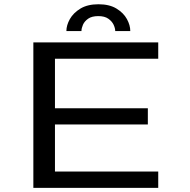

<svg xmlns="http://www.w3.org/2000/svg" viewBox="-20 -904 915 924"><path d="M140.5 0V-700H741.5V-621.5H244.5V-383H691.5V-305H244.5V-78.5H741.5V0ZM454 -883.5Q506.5 -883.5 540.5 -862.8Q574.5 -842 590.8 -812.2Q607 -782.5 607 -754.5H534.5Q534.5 -768 526.8 -784.8Q519 -801.5 501.2 -814Q483.5 -826.5 453 -826.5Q422 -826.5 404.2 -814Q386.5 -801.5 379.2 -784.8Q372 -768 372 -754.5H299.5Q299.5 -782.5 316.2 -812.2Q333 -842 367.2 -862.8Q401.5 -883.5 454 -883.5Z"/></svg>

Font: Trispace SemiExpanded
Style: Regular
Weight: 400
Width: 6
Designer: Tyler Finck
Foundry: Etcetera Type Company
Version: Version 1.210; ttfautohint (v1.8.3)